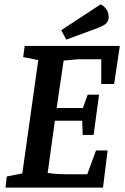

<svg xmlns="http://www.w3.org/2000/svg" viewBox="-20 -858 570 878"><path d="M5 0 11 -51 82 -65 155 -583 86 -597 93 -648H528L502 -474H443V-587H336L271 -581L239 -364H359L381 -425H433L408 -241H358L356 -306H231L198 -67Q220 -64 242.5 -62.5Q265 -61 282 -61H379L419 -170H472L451 0ZM283 -677 260 -720 440 -838Q454 -832 465.5 -817Q477 -802 477 -779Q477 -764 467.5 -753Q458 -742 430 -731Z"/></svg>

Font: Faustina Light SemiBold
Style: Italic
Weight: 600
Italic angle: -8°
Version: Version 1.200